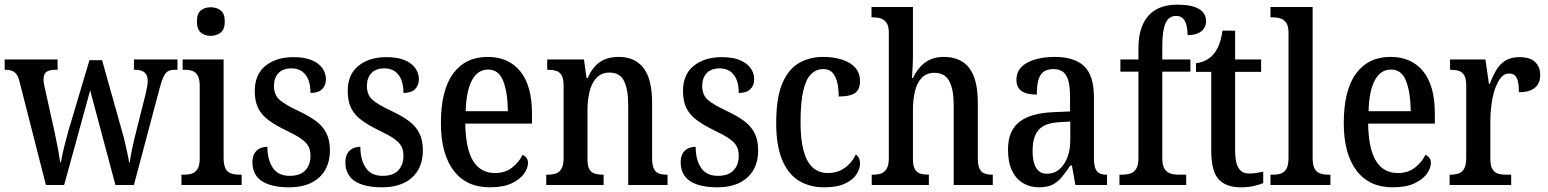

<svg xmlns="http://www.w3.org/2000/svg" viewBox="-20 -790 6611 820"><path d="M64 -439Q59 -461 51 -472Q43 -483 31.5 -487.5Q20 -492 2 -492H0V-536H226V-492H218Q192 -492 179 -483.5Q166 -475 166 -450Q166 -442 168 -430Q170 -418 173 -407L209 -245Q214 -221 220 -192.5Q226 -164 230.5 -138.5Q235 -113 237 -97H240Q243 -113 248 -136.5Q253 -160 260 -186Q267 -212 273 -234L362 -533H416L499 -237Q504 -221 509 -202Q514 -183 518 -163Q522 -143 526 -125.5Q530 -108 531 -96H534Q537 -120 544.5 -155.5Q552 -191 563 -234L603 -393Q606 -406 608.5 -420.5Q611 -435 611 -443Q611 -469 597.5 -480.5Q584 -492 557 -492H552V-536H738V-492H727Q710 -492 699 -486.5Q688 -481 679.5 -464.5Q671 -448 662 -414L552 0H473L365 -404L254 0H176Z M755 0V-44H766Q786 -44 800.5 -49Q815 -54 824 -69Q833 -84 833 -113V-423Q833 -452 824.5 -467Q816 -482 802 -487Q788 -492 769 -492H760V-536H935V-117Q935 -86 943 -70.5Q951 -55 966.5 -49.5Q982 -44 1001 -44H1012V0ZM880 -637Q854 -637 837.5 -651Q821 -665 821 -698Q821 -732 837.5 -745.5Q854 -759 880 -759Q905 -759 922.5 -745.5Q940 -732 940 -698Q940 -665 922.5 -651Q905 -637 880 -637Z M1214 10Q1164 10 1128.5 -2Q1093 -14 1075.5 -38Q1058 -62 1058 -96Q1058 -121 1067.5 -136Q1077 -151 1091.5 -157Q1106 -163 1122 -163Q1122 -108 1145 -73.5Q1168 -39 1217 -39Q1262 -39 1284 -62.5Q1306 -86 1306 -125Q1306 -149 1297 -165.5Q1288 -182 1266 -197.5Q1244 -213 1206 -231Q1158 -254 1127.5 -276.5Q1097 -299 1082.5 -328.5Q1068 -358 1068 -401Q1068 -472 1114 -509Q1160 -546 1234 -546Q1281 -546 1311.5 -533Q1342 -520 1357 -498.5Q1372 -477 1372 -452Q1372 -425 1355.5 -409Q1339 -393 1306 -393Q1306 -444 1284.5 -471Q1263 -498 1225 -498Q1188 -498 1169 -477.5Q1150 -457 1150 -423Q1150 -385 1173.5 -364Q1197 -343 1255 -316Q1300 -295 1329.5 -273Q1359 -251 1374 -221Q1389 -191 1389 -148Q1389 -74 1343 -32Q1297 10 1214 10Z M1611 10Q1561 10 1525.5 -2Q1490 -14 1472.5 -38Q1455 -62 1455 -96Q1455 -121 1464.5 -136Q1474 -151 1488.5 -157Q1503 -163 1519 -163Q1519 -108 1542 -73.5Q1565 -39 1614 -39Q1659 -39 1681 -62.5Q1703 -86 1703 -125Q1703 -149 1694 -165.5Q1685 -182 1663 -197.5Q1641 -213 1603 -231Q1555 -254 1524.5 -276.5Q1494 -299 1479.5 -328.5Q1465 -358 1465 -401Q1465 -472 1511 -509Q1557 -546 1631 -546Q1678 -546 1708.5 -533Q1739 -520 1754 -498.5Q1769 -477 1769 -452Q1769 -425 1752.5 -409Q1736 -393 1703 -393Q1703 -444 1681.5 -471Q1660 -498 1622 -498Q1585 -498 1566 -477.5Q1547 -457 1547 -423Q1547 -385 1570.5 -364Q1594 -343 1652 -316Q1697 -295 1726.5 -273Q1756 -251 1771 -221Q1786 -191 1786 -148Q1786 -74 1740 -32Q1694 10 1611 10Z M2072 10Q1971 10 1917 -62Q1863 -134 1863 -264Q1863 -405 1915.5 -476Q1968 -547 2063 -547Q2152 -547 2202 -485.5Q2252 -424 2252 -305V-262H1967Q1969 -153 2001 -102Q2033 -51 2094 -51Q2138 -51 2167.5 -74.5Q2197 -98 2212 -129Q2221 -125 2228 -116.5Q2235 -108 2235 -94Q2235 -72 2218 -48Q2201 -24 2165 -7Q2129 10 2072 10ZM2149 -315Q2148 -396 2129 -444.5Q2110 -493 2065 -493Q2020 -493 1995.5 -447Q1971 -401 1969 -315Z M2313 0V-44H2319Q2339 -44 2354 -49Q2369 -54 2378 -69.5Q2387 -85 2387 -115V-425Q2387 -454 2378.5 -468.5Q2370 -483 2355 -487.5Q2340 -492 2322 -492H2317V-536H2474L2485 -457H2490Q2512 -506 2544 -526.5Q2576 -547 2623 -547Q2691 -547 2728 -500Q2765 -453 2765 -351V-116Q2765 -85 2772.5 -69.5Q2780 -54 2794 -49Q2808 -44 2826 -44H2831V0H2663V-343Q2663 -407 2645.5 -443.5Q2628 -480 2583 -480Q2548 -480 2527 -457Q2506 -434 2497.5 -397Q2489 -360 2489 -318V-111Q2489 -81 2497 -67Q2505 -53 2520 -48.5Q2535 -44 2553 -44H2558V0Z M3043 10Q2993 10 2957.5 -2Q2922 -14 2904.5 -38Q2887 -62 2887 -96Q2887 -121 2896.5 -136Q2906 -151 2920.5 -157Q2935 -163 2951 -163Q2951 -108 2974 -73.5Q2997 -39 3046 -39Q3091 -39 3113 -62.5Q3135 -86 3135 -125Q3135 -149 3126 -165.5Q3117 -182 3095 -197.5Q3073 -213 3035 -231Q2987 -254 2956.5 -276.5Q2926 -299 2911.5 -328.5Q2897 -358 2897 -401Q2897 -472 2943 -509Q2989 -546 3063 -546Q3110 -546 3140.5 -533Q3171 -520 3186 -498.5Q3201 -477 3201 -452Q3201 -425 3184.5 -409Q3168 -393 3135 -393Q3135 -444 3113.5 -471Q3092 -498 3054 -498Q3017 -498 2998 -477.5Q2979 -457 2979 -423Q2979 -385 3002.5 -364Q3026 -343 3084 -316Q3129 -295 3158.5 -273Q3188 -251 3203 -221Q3218 -191 3218 -148Q3218 -74 3172 -32Q3126 10 3043 10Z M3499 10Q3439 10 3393 -17.5Q3347 -45 3321 -106Q3295 -167 3295 -265Q3295 -373 3321.5 -434.5Q3348 -496 3393.5 -521.5Q3439 -547 3495 -547Q3543 -547 3579 -534.5Q3615 -522 3634 -499.5Q3653 -477 3653 -444Q3653 -421 3644.5 -406.5Q3636 -392 3616 -385Q3596 -378 3562 -378Q3562 -410 3556 -436.5Q3550 -463 3536 -479Q3522 -495 3496 -495Q3467 -495 3445 -474.5Q3423 -454 3411 -404.5Q3399 -355 3399 -266Q3399 -196 3411.5 -148Q3424 -100 3450 -75.5Q3476 -51 3516 -51Q3546 -51 3569 -62Q3592 -73 3608.5 -91Q3625 -109 3635 -130Q3644 -124 3648.5 -114.5Q3653 -105 3653 -91Q3653 -69 3638 -45.5Q3623 -22 3589 -6Q3555 10 3499 10Z M3703 0V-44H3709Q3728 -44 3743 -49Q3758 -54 3767 -69.5Q3776 -85 3776 -115V-650Q3776 -679 3766 -693Q3756 -707 3741 -711.5Q3726 -716 3710 -716H3702V-760H3879V-545Q3879 -527 3878 -509Q3877 -491 3876 -476.5Q3875 -462 3875 -457H3879Q3891 -482 3908.5 -502.5Q3926 -523 3951 -535Q3976 -547 4011 -547Q4082 -547 4119 -500Q4156 -453 4156 -351V-116Q4156 -85 4163.5 -69.5Q4171 -54 4185 -49Q4199 -44 4218 -44H4220V0H4053V-343Q4053 -407 4034.5 -443Q4016 -479 3970 -479Q3938 -479 3917.5 -458.5Q3897 -438 3888 -402Q3879 -366 3879 -318V-111Q3879 -81 3887.5 -67Q3896 -53 3911 -48.5Q3926 -44 3945 -44H3947V0Z M4417 10Q4380 10 4350 -7.5Q4320 -25 4302.5 -60.5Q4285 -96 4285 -151Q4285 -231 4333 -269Q4381 -307 4479 -311L4550 -314V-373Q4550 -411 4544.5 -438Q4539 -465 4523.5 -480Q4508 -495 4478 -495Q4450 -495 4434.5 -481.5Q4419 -468 4413.5 -443.5Q4408 -419 4408 -386Q4364 -386 4342.5 -401.5Q4321 -417 4321 -449Q4321 -482 4342 -503.5Q4363 -525 4400.5 -536Q4438 -547 4485 -547Q4568 -547 4610 -507.5Q4652 -468 4652 -374V-116Q4652 -88 4657.5 -72.5Q4663 -57 4674.5 -50.5Q4686 -44 4705 -44H4708V0H4573L4558 -83H4551Q4533 -56 4515.5 -34.5Q4498 -13 4475.5 -1.5Q4453 10 4417 10ZM4451 -48Q4482 -48 4504 -66.5Q4526 -85 4538.5 -117.5Q4551 -150 4551 -191V-271L4503 -268Q4461 -266 4436 -251.5Q4411 -237 4400.5 -210.5Q4390 -184 4390 -145Q4390 -115 4396.5 -93Q4403 -71 4416.5 -59.5Q4430 -48 4451 -48Z M4761 0V-44H4776Q4792 -44 4807.5 -49Q4823 -54 4832.5 -69Q4842 -84 4842 -114V-484H4765V-536H4842V-584Q4842 -674 4884 -722Q4926 -770 5007 -770Q5055 -770 5081.5 -760.5Q5108 -751 5119.5 -735.5Q5131 -720 5131 -700Q5131 -683 5122.5 -669.5Q5114 -656 5096.5 -648Q5079 -640 5052 -640Q5052 -660 5048 -679Q5044 -698 5033.5 -710Q5023 -722 5003 -722Q4971 -722 4957.5 -690Q4944 -658 4944 -595V-536H5064V-484H4944V-114Q4944 -84 4953.5 -69Q4963 -54 4978.5 -49Q4994 -44 5011 -44H5046V0Z M5279 10Q5216 10 5184.5 -24.5Q5153 -59 5153 -146V-483H5088V-520Q5112 -523 5131 -533Q5150 -543 5163 -559Q5176 -574 5185.5 -597Q5195 -620 5201 -659H5255V-536H5366V-483H5255V-147Q5255 -96 5269.5 -72.5Q5284 -49 5315 -49Q5332 -49 5346.5 -51.5Q5361 -54 5375 -57V-8Q5361 -2 5336 4Q5311 10 5279 10Z M5406 0V-44H5417Q5437 -44 5452 -49.5Q5467 -55 5475 -70.5Q5483 -86 5483 -117V-650Q5483 -679 5473 -693Q5463 -707 5448 -711.5Q5433 -716 5417 -716H5406V-760H5586V-117Q5586 -86 5594 -70.5Q5602 -55 5617.5 -49.5Q5633 -44 5652 -44H5662V0Z M5928 10Q5827 10 5773 -62Q5719 -134 5719 -264Q5719 -405 5771.5 -476Q5824 -547 5919 -547Q6008 -547 6058 -485.5Q6108 -424 6108 -305V-262H5823Q5825 -153 5857 -102Q5889 -51 5950 -51Q5994 -51 6023.5 -74.5Q6053 -98 6068 -129Q6077 -125 6084 -116.5Q6091 -108 6091 -94Q6091 -72 6074 -48Q6057 -24 6021 -7Q5985 10 5928 10ZM6005 -315Q6004 -396 5985 -444.5Q5966 -493 5921 -493Q5876 -493 5851.5 -447Q5827 -401 5825 -315Z M6171 0V-44H6174Q6194 -44 6209 -49Q6224 -54 6233 -69.5Q6242 -85 6242 -116V-424Q6242 -454 6233.5 -468.5Q6225 -483 6210 -487.5Q6195 -492 6176 -492H6173V-536H6324L6339 -432H6343Q6355 -465 6370.5 -491Q6386 -517 6410 -531.5Q6434 -546 6469 -546Q6515 -546 6536.5 -525Q6558 -504 6558 -469Q6558 -435 6535.5 -415.5Q6513 -396 6467 -396Q6467 -424 6463 -441.5Q6459 -459 6450 -467.5Q6441 -476 6424 -476Q6404 -476 6389 -457Q6374 -438 6364 -407.5Q6354 -377 6349.5 -341.5Q6345 -306 6345 -274V-111Q6345 -82 6354 -67.5Q6363 -53 6377.5 -48.5Q6392 -44 6410 -44H6434V0Z"/></svg>

Font: Noto Serif Khmer Condensed Medium
Style: Regular
Weight: 500
Width: 3
Designer: Danh Hong and the Monotype Design Team
Foundry: Monotype Imaging Inc.
Version: Version 2.004